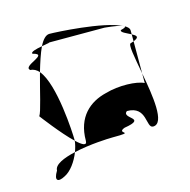

<svg xmlns="http://www.w3.org/2000/svg" viewBox="-71 -702 551 556"><g transform="rotate(-15 204.0 -424.0)"><path d="M33 -409C33 -409 81 -345 114 -314V-318C114 -335 107 -486 68 -532C53 -478 41 -420 33 -409ZM42 -244C25 -216 37 -210 59 -222C78 -231 96 -256 106 -282C71 -274 42 -262 42 -244ZM43 -545C52 -545 61 -540 68 -532C76 -559 84 -584 93 -603C76 -600 56 -595 61 -589C110 -577 20 -562 43 -545ZM93 -603C112 -607 128 -608 105 -608H282C279 -608 321 -605 335 -599C282 -625 143 -632 123 -632C112 -632 102 -621 93 -603ZM106 -282C154 -293 210 -295 222 -295C297 -295 231 -301 263 -313C337 -325 259 -340 282 -358C343 -358 322 -295 344 -295C380 -295 366 -381 353 -452V-423C331 -434 278 -436 237 -424C187 -412 145 -377 145 -306C145 -290 132 -297 114 -314C113 -304 110 -293 106 -282ZM326 -589C321 -583 340 -576 353 -569V-580C353 -587 348 -592 339 -597C342 -595 339 -592 326 -589ZM335 -599C336 -598 338 -598 339 -597C338 -598 337 -598 335 -599ZM344 -545C335 -545 344 -502 353 -452V-548ZM353 -548C373 -556 366 -562 353 -569Z"/></g></svg>

Font: bitstorm
Style: cn
Weight: 400
Version: Version 0.2